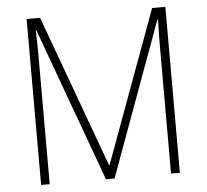

<svg xmlns="http://www.w3.org/2000/svg" viewBox="-51 -768 886 823"><g transform="rotate(-5 391.5 -357.0)"><path d="M372 0 130 -663H128Q129 -629 129.5 -605.5Q130 -582 130 -560V0H93V-714H151L390 -60H393L633 -714H690V0H652V-562Q652 -580 652.5 -604Q653 -628 654 -662H651L409 0Z"/></g></svg>

Font: Noto Sans Sinhala UI SemiCondensed ExtraLight
Style: Regular
Weight: 200
Width: 4
Designer: Jelle Bosma - Monotype Design Team
Foundry: Monotype Imaging Inc.
Version: Version 2.006; ttfautohint (v1.8.4.7-5d5b)